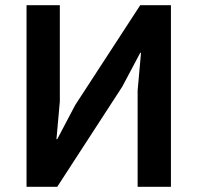

<svg xmlns="http://www.w3.org/2000/svg" viewBox="-20 -718 759 738"><path d="M82 0H200L450 -385L519 -515H522L509 -370V0H637V-698H519L269 -314L200 -183H197L210 -328V-698H82Z"/></svg>

Font: Braiins Sans SemiBold
Style: Regular
Weight: 600
Designer: Mike Abbink, Paul van der Laan, Pieter van Rosmalen, Jiri Chlebus, Lubos Buracinsky
Foundry: Bold Monday, Sudetype
Version: Version 1.000;hotconv 1.0.109;makeotfexe 2.5.65596